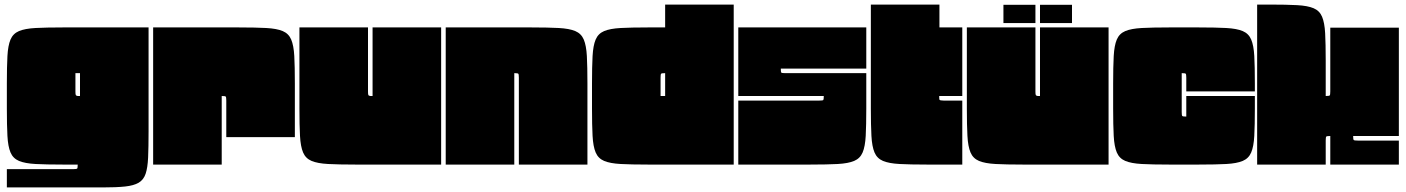

<svg xmlns="http://www.w3.org/2000/svg" viewBox="-20 -720 6150 840"><path d="M630 -145Q630 -76 628 -31Q626 14 617 40.5Q608 67 586.5 79.5Q565 92 527 96Q489 100 428 100H10V20H300Q315 20 317.5 17.5Q320 15 320 0H255Q182 0 135.5 -2.5Q89 -5 63 -16Q37 -27 26 -53Q15 -79 12.5 -125.5Q10 -172 10 -245V-355Q10 -428 12.5 -474.5Q15 -521 26 -547Q37 -573 63 -584Q89 -595 135.5 -597.5Q182 -600 255 -600H630ZM310 -320Q310 -308 311.5 -304.5Q313 -301 320 -300H330V-400H310Z M650 -600H1025Q1098 -600 1144.5 -597.5Q1191 -595 1217 -584Q1243 -573 1254 -547Q1265 -521 1267.5 -475Q1270 -429 1270 -355V-120H970V-280Q970 -295 967.5 -297.5Q965 -300 950 -300V0H650Z M1910 0H1535Q1462 0 1415.5 -2.5Q1369 -5 1343 -16Q1317 -27 1306 -53Q1295 -79 1292.5 -125.5Q1290 -172 1290 -245V-600H1590V-320Q1590 -308 1591.5 -304.5Q1593 -301 1600 -300H1610V-600H1910Z M1930 -600H2305Q2378 -600 2424.5 -597.5Q2471 -595 2497 -584Q2523 -573 2534 -547Q2545 -521 2547.5 -475Q2550 -429 2550 -355V0H2250V-380Q2250 -395 2247.5 -397.5Q2245 -400 2230 -400V0H1930Z M2815 0Q2742 0 2695.5 -2.5Q2649 -5 2623 -16Q2597 -27 2586 -53Q2575 -79 2572.5 -125.5Q2570 -172 2570 -245V-355Q2570 -428 2572.5 -474.5Q2575 -521 2586 -547Q2597 -573 2623 -584Q2649 -595 2695.5 -597.5Q2742 -600 2815 -600H2890V-700H3190V0ZM2870 -300H2890V-400Q2875 -400 2872.5 -397.5Q2870 -395 2870 -380Z M3210 -600H3770V-420H3396Q3396 -405 3398 -402.5Q3400 -400 3415 -400H3770V-245Q3770 -172 3767.5 -125.5Q3765 -79 3754 -53Q3743 -27 3717 -16Q3691 -5 3645 -2.5Q3599 0 3525 0H3210V-280H3565Q3580 -280 3582 -282.5Q3584 -285 3584 -300H3210Z M4035 0Q3962 0 3915.5 -2.5Q3869 -5 3843 -16Q3817 -27 3806 -53Q3795 -79 3792.5 -125.5Q3790 -172 3790 -245V-700H4090V-600H4190V-300H4089Q4089 -287 4090 -284Q4092 -280 4108 -280H4190V0Z M4830 0H4455Q4382 0 4335.5 -2.5Q4289 -5 4263 -16Q4237 -27 4226 -53Q4215 -79 4212.5 -125.5Q4210 -172 4210 -245V-600H4510V-320Q4510 -308 4511.5 -304.5Q4513 -301 4520 -300H4530V-600H4830ZM4370 -699H4510V-619H4370ZM4530 -699H4670V-619H4530Z M5225 -600Q5298 -600 5344.5 -597.5Q5391 -595 5417 -584Q5443 -573 5454 -547Q5465 -521 5467.5 -475Q5470 -429 5470 -355V-320H5170V-380Q5170 -395 5167.5 -397.5Q5165 -400 5150 -400V-230Q5150 -215 5152.5 -212.5Q5155 -210 5170 -210V-300H5470V-245Q5470 -172 5467.5 -125.5Q5465 -79 5454 -53Q5443 -27 5417 -16Q5391 -5 5345 -2.5Q5299 0 5225 0H5095Q5022 0 4975.5 -2.5Q4929 -5 4903 -16Q4877 -27 4866 -53Q4855 -79 4852.5 -125.5Q4850 -172 4850 -245V-355Q4850 -428 4852.5 -474.5Q4855 -521 4866 -547Q4877 -573 4903 -584Q4929 -595 4975.5 -597.5Q5022 -600 5095 -600Z M5480 0V-700H5535Q5608 -700 5654.5 -697.5Q5701 -695 5727 -684Q5753 -673 5764 -647Q5775 -621 5777.5 -575Q5780 -529 5780 -455V-300Q5795 -300 5797.5 -302.5Q5800 -305 5800 -320V-599H6100V-125H5900Q5900 -110 5902.5 -107.5Q5905 -105 5920 -105H6100V0H5800V-125Q5785 -125 5782.5 -122.5Q5780 -120 5780 -105V0Z"/></svg>

Font: Badeen Display
Style: Regular
Weight: 400
Version: Version 1.000; ttfautohint (v1.8.4.7-5d5b)